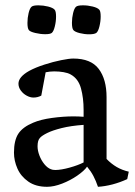

<svg xmlns="http://www.w3.org/2000/svg" viewBox="-20 -699 514 731"><path d="M106.4 -231.9Q134.8 -244.1 178 -250Q221.2 -255.9 259.3 -255.9Q279.3 -255.9 298.3 -254.4V-280.8Q298.3 -325.7 288.3 -362.5Q278.3 -399.4 249 -415.5Q238.8 -421.4 221.9 -424.3Q205.1 -427.2 186.5 -427.2Q169.9 -427.2 153.8 -423.8L137.2 -335Q123.5 -327.6 107.4 -327.6Q94.7 -327.6 81.3 -335Q67.9 -342.3 59.1 -354.5Q50.3 -366.7 50.3 -380.4Q50.3 -406.2 91.3 -429.2Q115.7 -442.4 149.2 -453.1Q182.6 -463.9 213.1 -470Q243.7 -476.1 258.8 -476.1Q326.2 -476.1 356 -436.5Q385.7 -397 385.7 -329.1V-93.8Q403.8 -75.2 424.3 -63.2Q444.8 -51.3 470.2 -45.4L464.4 -17.1Q437 -4.4 408 3.2Q378.9 10.7 353 12.2Q345.2 -10.7 335.7 -28.8Q326.2 -46.9 311.5 -64.5Q300.8 -48.8 274.4 -30.5Q248 -12.2 216.6 0Q185.1 12.2 159.2 12.2Q116.2 12.2 87.9 -7.6Q59.6 -27.3 46.4 -57.1Q33.2 -86.9 33.2 -117.7Q33.2 -164.6 49.8 -189.9Q66.4 -215.3 106.4 -231.9ZM190.4 -51.8Q212.4 -51.8 244.9 -60.8Q277.3 -69.8 298.3 -80.6V-223.6Q250 -220.2 214.8 -211.4Q179.7 -202.6 159.7 -192.6Q139.6 -182.6 132.3 -174.3Q123 -165 123 -142.1Q123 -125.5 130.1 -106.9Q137.2 -88.4 148.9 -74Q160.6 -59.6 173.8 -54.7Q180.2 -51.8 190.4 -51.8ZM84.5 -611.8Q84.5 -630.9 88.9 -649.2Q93.3 -667.5 100.1 -673.3Q106 -678.7 126 -678.7Q144.5 -678.7 163.1 -674.1Q181.6 -669.4 188 -662.1Q193.4 -656.2 193.4 -635.7Q193.4 -617.2 188.7 -598.4Q184.1 -579.6 177.2 -573.7Q170.9 -568.8 152.3 -568.8Q133.8 -568.8 114.3 -573.5Q94.7 -578.1 89.8 -584.5Q84.5 -591.3 84.5 -611.8ZM253.9 -612.3Q253.9 -630.9 258.3 -649.2Q262.7 -667.5 269.5 -673.3Q275.4 -678.7 295.9 -678.7Q314.5 -678.7 333 -674.1Q351.6 -669.4 357.9 -662.1Q363.3 -656.7 363.3 -636.2Q363.3 -617.7 358.6 -598.6Q354 -579.6 346.7 -573.7Q338.9 -568.4 319.3 -568.4Q301.3 -568.4 283.2 -573Q265.1 -577.6 259.3 -584.5Q253.9 -591.3 253.9 -612.3Z"/></svg>

Font: Vesper Libre
Style: Regular
Weight: 400
Designer: Robert Keller & Kimya Gandhi
Foundry: Mota Italic
Version: Version 1.058